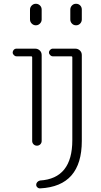

<svg xmlns="http://www.w3.org/2000/svg" viewBox="-20 -780 540 1028"><path d="M356.4 -728.5Q356.4 -741.2 365.2 -750.5Q374 -759.8 387.2 -759.8Q400.4 -759.8 409.2 -751Q418 -742.2 418 -728.5V-675.8Q418 -663.1 409.2 -653.8Q400.4 -644.5 387.2 -644.5Q374 -644.5 365.2 -653.8Q356.4 -663.1 356.4 -675.8ZM173.8 209Q173.8 201.2 179.7 194.8Q185.5 188.5 194.3 186.5Q367.2 175.8 367.2 -29.3V-473.6Q367.2 -478.5 362.3 -478.5H262.7Q254.9 -478.5 248.5 -484.9Q242.2 -491.2 242.2 -499Q242.2 -506.8 248.5 -513.2Q254.9 -519.5 262.7 -519.5H382.8Q397.5 -519.5 407.7 -509.8Q418 -500 418 -485.4V-25.4Q418 216.8 196.3 228.5Q187.5 229.5 180.7 223.6Q173.8 217.8 173.8 209ZM203.1 -728.5V-675.8Q203.1 -663.1 193.8 -653.8Q184.6 -644.5 171.9 -644.5Q159.2 -644.5 149.9 -653.8Q140.6 -663.1 140.6 -675.8V-728.5Q140.6 -741.2 149.9 -750.5Q159.2 -759.8 171.9 -759.8Q184.6 -759.8 193.8 -751Q203.1 -742.2 203.1 -728.5ZM68.4 -478.5Q60.5 -478.5 54.2 -484.9Q47.9 -491.2 47.9 -499Q47.9 -506.8 53.7 -513.2Q59.6 -519.5 68.4 -519.5H168Q182.6 -519.5 192.9 -509.8Q203.1 -500 203.1 -485.4V-25.4Q203.1 -14.6 195.8 -7.3Q188.5 0 177.7 0Q167 0 159.7 -7.3Q152.3 -14.6 152.3 -25.4V-473.6Q152.3 -478.5 147.5 -478.5Z"/></svg>

Font: Rounded-L Mgen+ 1mn light
Style: Regular
Weight: 200
Designer: [Source Han Sans]
Ryoko NISHIZUKA  (kana & ideographs); Paul D. Hunt (Latin, Greek & Cyrillic); Wenlong ZHANG  (bopomofo
Version: Version 1.059.20150602